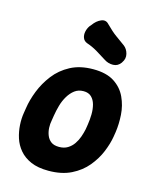

<svg xmlns="http://www.w3.org/2000/svg" viewBox="-116 -836 750 931"><g transform="rotate(15 259.0 -371.0)"><path d="M480 -225Q474 -189 457 -147.5Q440 -106 409 -68.5Q378 -31 330.5 -7.5Q283 16 217 16Q164 16 128.5 0.5Q93 -15 71 -41Q49 -67 39 -98.5Q29 -130 27 -163Q25 -196 30 -225L34 -250Q40 -291 58 -337Q76 -383 107.5 -424Q139 -465 187 -490.5Q235 -516 301 -516Q367 -516 406.5 -490.5Q446 -465 465 -424Q484 -383 487 -337Q490 -291 484 -250ZM344 -250Q348 -275 348.5 -301.5Q349 -328 343 -350.5Q337 -373 322.5 -387Q308 -401 283 -401Q257 -401 238.5 -387Q220 -373 206.5 -350.5Q193 -328 185.5 -301.5Q178 -275 174 -250L170 -225Q166 -206 167 -186Q168 -166 175 -148.5Q182 -131 196.5 -120Q211 -109 237 -109Q262 -109 280 -120Q298 -131 310 -148.5Q322 -166 329 -186Q336 -206 340 -225ZM413 -666Q430 -653 436 -629.5Q442 -606 427 -585L426 -583Q411 -562 387 -561.5Q363 -561 343 -574Q317 -591 291.5 -606Q266 -621 239 -630Q223 -636 217.5 -650.5Q212 -665 215.5 -682Q219 -699 229 -713L236 -721Q253 -745 275.5 -754.5Q298 -764 314 -746Q345 -715 366 -700Q387 -685 413 -666Z"/></g></svg>

Font: Winky Sans SemiBold
Style: Italic
Weight: 600
Italic angle: -8.97852°
Designer: Simon Atzbach
Foundry: typofactur
Version: Version 1.205